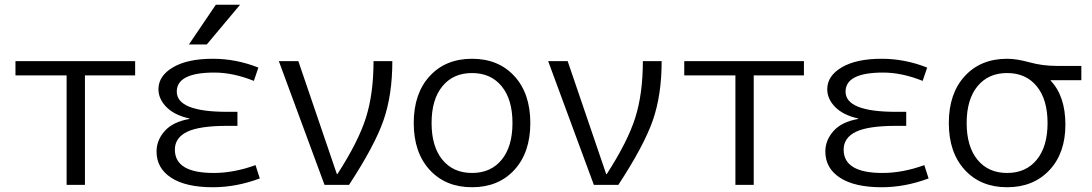

<svg xmlns="http://www.w3.org/2000/svg" viewBox="-20 -777 4590 807"><path d="M337 -460V0H260V-460H45V-520H548V-460Z M776 -277V-279Q713 -293 679.5 -327Q646 -361 646 -402Q646 -458 707 -494Q768 -530 875 -530Q972 -530 1066 -493L1047 -437Q960 -472 881 -472Q723 -472 723 -392Q723 -307 935 -307H978V-248H935Q818 -248 766.5 -223Q715 -198 715 -148Q715 -50 878 -50Q963 -50 1054 -83L1072 -27Q973 10 875 10Q761 10 699.5 -30Q638 -70 638 -140Q638 -188 672.5 -226.5Q707 -265 776 -277ZM849 -590H774L887 -757H989Z M1398 -45Q1486 -181 1518 -282Q1550 -383 1550 -520H1629Q1629 -378 1592 -271.5Q1555 -165 1447 0H1344L1152 -520H1234L1396 -45Z M2088.5 -414.5Q2043 -470 1964 -470Q1885 -470 1839.5 -414.5Q1794 -359 1794 -260Q1794 -161 1839.5 -105.5Q1885 -50 1964 -50Q2043 -50 2088.5 -105.5Q2134 -161 2134 -260Q2134 -359 2088.5 -414.5ZM2142 -63Q2075 10 1964 10Q1853 10 1786 -63Q1719 -136 1719 -260Q1719 -384 1786 -457Q1853 -530 1964 -530Q2075 -530 2142 -457Q2209 -384 2209 -260Q2209 -136 2142 -63Z M2530 -45Q2618 -181 2650 -282Q2682 -383 2682 -520H2761Q2761 -378 2724 -271.5Q2687 -165 2579 0H2476L2284 -520H2366L2528 -45Z M3148 -460V0H3071V-460H2856V-520H3359V-460Z M3587 -277V-279Q3524 -293 3490.5 -327Q3457 -361 3457 -402Q3457 -458 3518 -494Q3579 -530 3686 -530Q3783 -530 3877 -493L3858 -437Q3771 -472 3692 -472Q3534 -472 3534 -392Q3534 -307 3746 -307H3789V-248H3746Q3629 -248 3577.5 -223Q3526 -198 3526 -148Q3526 -50 3689 -50Q3774 -50 3865 -83L3883 -27Q3784 10 3686 10Q3572 10 3510.5 -30Q3449 -70 3449 -140Q3449 -188 3483.5 -226.5Q3518 -265 3587 -277Z M4213 -530Q4253 -530 4307.5 -515Q4362 -500 4421 -500H4525V-440H4396V-438Q4458 -373 4458 -253Q4458 -133 4390.5 -61.5Q4323 10 4213 10Q4102 10 4035 -63Q3968 -136 3968 -260Q3968 -384 4035 -457Q4102 -530 4213 -530ZM4088.5 -105.5Q4134 -50 4213 -50Q4292 -50 4337.5 -105.5Q4383 -161 4383 -260Q4383 -359 4337.5 -414.5Q4292 -470 4213 -470Q4134 -470 4088.5 -414.5Q4043 -359 4043 -260Q4043 -161 4088.5 -105.5Z"/></svg>

Font: Mplus 1p
Style: Regular
Weight: 400
Version: Version 1.061